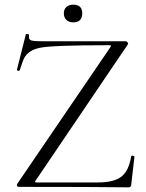

<svg xmlns="http://www.w3.org/2000/svg" viewBox="-20 -802 628 824"><path d="M294 -706Q276 -706 265 -716.5Q254 -727 254 -745Q254 -762 265 -772Q276 -782 294 -782Q333 -782 333 -745Q333 -706 294 -706ZM533 2Q387 0 60 0Q55 0 53 -4.5Q51 -9 54 -13L454 -600Q457 -605 456 -606.5Q455 -608 448 -608Q205 -608 152 -597Q102 -587 84 -553Q77 -540 65 -501Q61 -495 54 -500Q52 -502 53 -504L91 -655Q92 -656 95.5 -656Q99 -656 102 -654.5Q105 -653 105 -651Q102 -634 111.5 -629.5Q121 -625 159 -625H520Q524 -625 527.5 -620Q531 -615 529 -612L133 -27Q126 -19 137 -19H400Q469 -19 501 -44Q533 -69 543 -131Q544 -135 550.5 -133.5Q557 -132 557 -129L543 -8Q544 -5 540.5 -1.5Q537 2 533 2Z"/></svg>

Font: Cormorant Upright Light
Style: Regular
Weight: 300
Designer: Christian Thalmann (Catharsis Fonts)
Foundry: Catharsis Fonts
Version: Version 3.302;PS 003.302;hotconv 1.0.88;makeotf.lib2.5.64775